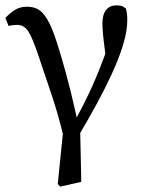

<svg xmlns="http://www.w3.org/2000/svg" viewBox="-20 -508 531 718"><path d="M196 180 215 -8Q196 -86 171 -159.5Q146 -233 122 -305Q101 -367 85.5 -391Q70 -415 44 -415Q28 -415 12 -411L0 -441Q17 -459 36 -471Q55 -483 82 -483Q102 -483 120 -474.5Q138 -466 156 -437Q174 -408 193 -348Q208 -302 226.5 -234.5Q245 -167 267 -69Q302 -134 326.5 -189Q351 -244 374 -307Q367 -359 365 -382Q363 -405 363 -420Q363 -454 377 -471Q391 -488 415 -488Q430 -488 437.5 -484.5Q445 -481 451 -476Q453 -468 454.5 -458.5Q456 -449 456 -432Q456 -392 440.5 -341Q425 -290 399 -233.5Q373 -177 342 -120Q311 -63 280 -11L284 172L205 190Z"/></svg>

Font: Source Serif Pro
Style: Regular
Weight: 400
Designer: Frank Grießhammer
Foundry: Adobe Systems Incorporated
Version: Version 3.001;hotconv 1.0.111;makeotfexe 2.5.65597